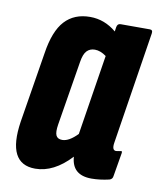

<svg xmlns="http://www.w3.org/2000/svg" viewBox="-64 -552 509 611"><g transform="rotate(10 190.5 -247.0)"><path d="M90 6Q-2 6 19 -133L56 -361Q67 -434 97.5 -467Q128 -500 179 -500Q226 -500 264 -468L266 -482Q268 -494 278 -494H373Q383 -494 381 -482L324 -119Q320 -94 334 -94Q337 -94 340.5 -95Q344 -96 347 -96Q354 -99 353 -91L340 -14Q339 -4 329 -1Q299 6 272 6Q209 6 205 -53Q150 6 90 6ZM138 -145Q134 -120 139 -109.5Q144 -99 159 -99Q181 -99 208 -127L249 -386Q230 -400 212 -400Q196 -400 186 -389.5Q176 -379 172 -353Z"/></g></svg>

Font: Sofia Sans Extra Condensed ExtraBold
Style: Italic
Weight: 800
Italic angle: -9°
Designer: Botio Nikoltchev, Ani Petrova
Foundry: lettersoup
Version: Version 4.101; ttfautohint (v1.8.4.7-5d5b)